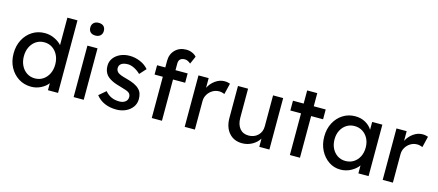

<svg xmlns="http://www.w3.org/2000/svg" viewBox="-54 -1327 4315 1892"><g transform="rotate(15 2103.5 -380.5)"><path d="M291 10Q219 10 162.5 -25.5Q106 -61 73 -122.5Q40 -184 40 -263Q40 -342 72.5 -403.5Q105 -465 161 -500.5Q217 -536 288 -536Q340 -536 386.5 -514Q433 -492 461 -460V-740H564V0H461V-72Q437 -38 390 -14Q343 10 291 10ZM305 -79Q352 -79 388 -103Q424 -127 444.5 -168.5Q465 -210 465 -263Q465 -316 444.5 -357.5Q424 -399 388 -423Q352 -447 305 -447Q258 -447 222 -423Q186 -399 165.5 -357.5Q145 -316 145 -263Q145 -210 165.5 -168.5Q186 -127 222 -103Q258 -79 305 -79Z M773 -641Q740 -641 722 -658Q704 -675 704 -706Q704 -735 722.5 -753Q741 -771 773 -771Q806 -771 824 -754Q842 -737 842 -706Q842 -677 823.5 -659Q805 -641 773 -641ZM723 0V-525H826V0Z M1159 10Q1093 10 1040 -13Q987 -36 952 -81L1022 -141Q1052 -106 1087.5 -90.5Q1123 -75 1168 -75Q1205 -75 1228.5 -93Q1252 -111 1252 -142Q1252 -168 1233 -184Q1214 -199 1146 -217Q1088 -232 1051 -251Q1014 -270 994 -294Q965 -330 965 -385Q965 -429 990 -463Q1015 -497 1057.5 -516.5Q1100 -536 1153 -536Q1209 -536 1261.5 -513.5Q1314 -491 1346 -452L1287 -387Q1258 -416 1222.5 -433.5Q1187 -451 1158 -451Q1115 -451 1091.5 -435Q1068 -419 1068 -388Q1069 -361 1090 -344Q1111 -327 1179 -310Q1229 -297 1261.5 -281.5Q1294 -266 1313 -246Q1333 -227 1341 -202Q1349 -177 1349 -146Q1349 -101 1323.5 -65.5Q1298 -30 1255 -10Q1212 10 1159 10Z M1520 0V-421H1436V-516H1520V-584Q1520 -652 1563.5 -695.5Q1607 -739 1676 -739Q1708 -739 1736 -727Q1764 -715 1781 -695L1746 -616Q1733 -628 1717.5 -635.5Q1702 -643 1688 -643Q1624 -643 1624 -584V-516H1748V-421H1624V0Z M1856 0V-525H1960V-426Q1983 -473 2027 -504.5Q2071 -536 2120 -536Q2137 -536 2152.5 -533Q2168 -530 2177 -526L2150 -414Q2138 -419 2123.5 -422.5Q2109 -426 2095 -426Q2059 -426 2028.5 -408Q1998 -390 1979 -359Q1960 -328 1960 -290V0Z M2443 10Q2359 10 2309 -47Q2259 -104 2259 -201V-525H2362V-229Q2362 -160 2394.5 -120Q2427 -80 2485 -80Q2542 -80 2579.5 -116Q2617 -152 2617 -209V-525H2720V0H2617V-84Q2591 -42 2544.5 -16Q2498 10 2443 10Z M2929 0V-425H2820V-525H2929V-659H3032V-525H3154V-425H3032V0Z M3445 10Q3380 10 3326.5 -26Q3273 -62 3241 -124Q3209 -186 3209 -264Q3209 -343 3241.5 -404.5Q3274 -466 3329.5 -501Q3385 -536 3454 -536Q3513 -536 3558.5 -510.5Q3604 -485 3628 -445V-525H3732V0H3628V-81Q3601 -43 3551.5 -16.5Q3502 10 3445 10ZM3472 -85Q3519 -85 3555 -108Q3591 -131 3611.5 -171.5Q3632 -212 3632 -264Q3632 -315 3611.5 -355Q3591 -395 3555 -418Q3519 -441 3472 -441Q3426 -441 3390.5 -418Q3355 -395 3334.5 -355Q3314 -315 3314 -264Q3314 -212 3334.5 -171.5Q3355 -131 3390.5 -108Q3426 -85 3472 -85Z M3876 0V-525H3980V-426Q4003 -473 4047 -504.5Q4091 -536 4140 -536Q4157 -536 4172.5 -533Q4188 -530 4197 -526L4170 -414Q4158 -419 4143.5 -422.5Q4129 -426 4115 -426Q4079 -426 4048.5 -408Q4018 -390 3999 -359Q3980 -328 3980 -290V0Z"/></g></svg>

Font: Lexend Deca
Style: Regular
Weight: 400
Designer: Bonnie Shaver-Troup, Thomas Jockin
Foundry: Lexend
Version: Version 1.008; ttfautohint (v1.8.4.7-5d5b)